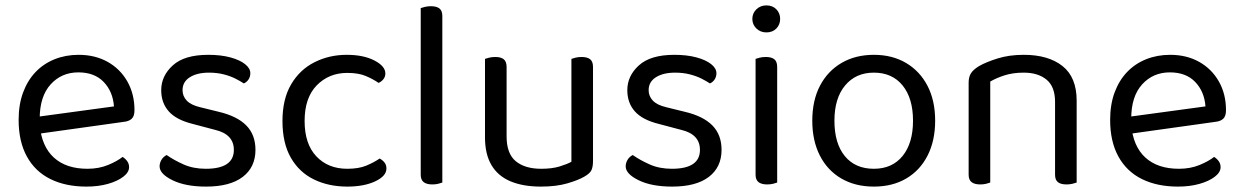

<svg xmlns="http://www.w3.org/2000/svg" viewBox="-20 -678 4601 711"><path d="M104 -180 100 -243 402 -284Q398 -339 364 -374.5Q330 -410 270 -410Q208 -410 167.5 -365.5Q127 -321 127 -238V-216Q134 -136 179.5 -94.5Q225 -53 304 -53Q346 -53 380 -67Q414 -81 434 -97Q445 -90 451.5 -80.5Q458 -71 458 -59Q458 -40 436.5 -23.5Q415 -7 379.5 3Q344 13 300 13Q223 13 166.5 -15Q110 -43 79.5 -98.5Q49 -154 49 -234Q49 -291 65.5 -335.5Q82 -380 111.5 -411Q141 -442 182 -458.5Q223 -475 271 -475Q332 -475 378.5 -449Q425 -423 451.5 -376.5Q478 -330 478 -270Q478 -248 468 -238.5Q458 -229 440 -227Z M926 -123Q926 -59 879 -23Q832 13 743 13Q667 13 619 -10.5Q571 -34 571 -62Q571 -74 577.5 -85.5Q584 -97 597 -104Q624 -85 660 -69Q696 -53 742 -53Q846 -53 846 -123Q846 -152 828.5 -170.5Q811 -189 777 -197L694 -219Q633 -234 605 -265.5Q577 -297 577 -344Q577 -397 620 -436Q663 -475 751 -475Q798 -475 833 -465.5Q868 -456 887.5 -440.5Q907 -425 907 -407Q907 -394 900.5 -384Q894 -374 883 -369Q871 -377 852.5 -386.5Q834 -396 809 -402.5Q784 -409 754 -409Q710 -409 683 -392Q656 -375 656 -344Q656 -322 671.5 -305.5Q687 -289 721 -281L790 -264Q858 -248 892 -213.5Q926 -179 926 -123Z M1266 -408Q1198 -408 1153 -362Q1108 -316 1108 -230Q1108 -145 1151.5 -99Q1195 -53 1266 -53Q1308 -53 1336 -64.5Q1364 -76 1386 -91Q1397 -85 1404 -76Q1411 -67 1411 -54Q1411 -26 1369.5 -6.5Q1328 13 1266 13Q1197 13 1142.5 -13.5Q1088 -40 1057 -94Q1026 -148 1026 -230Q1026 -311 1058 -365.5Q1090 -420 1144.5 -447.5Q1199 -475 1264 -475Q1326 -475 1366.5 -454Q1407 -433 1407 -406Q1407 -394 1400 -385Q1393 -376 1382 -371Q1360 -386 1333.5 -397Q1307 -408 1266 -408Z M1538 -264 1618 -252V-2Q1613 0 1603 2.5Q1593 5 1581 5Q1560 5 1549 -3.5Q1538 -12 1538 -31ZM1618 -214 1538 -225V-648Q1543 -650 1553.5 -652.5Q1564 -655 1575 -655Q1597 -655 1607.5 -646.5Q1618 -638 1618 -619Z M1776 -169V-260H1856V-173Q1856 -109 1890 -81Q1924 -53 1984 -53Q2024 -53 2052 -61.5Q2080 -70 2096 -79V-260H2176V-82Q2176 -61 2170.5 -48.5Q2165 -36 2144 -24Q2122 -11 2081 1Q2040 13 1983 13Q1917 13 1870.5 -6.5Q1824 -26 1800 -66.5Q1776 -107 1776 -169ZM2176 -208H2096V-460Q2101 -462 2111.5 -464.5Q2122 -467 2133 -467Q2155 -467 2165.5 -458.5Q2176 -450 2176 -430ZM1856 -208H1776V-460Q1781 -462 1791.5 -464.5Q1802 -467 1814 -467Q1835 -467 1845.5 -458.5Q1856 -450 1856 -430Z M2652 -123Q2652 -59 2605 -23Q2558 13 2469 13Q2393 13 2345 -10.5Q2297 -34 2297 -62Q2297 -74 2303.5 -85.5Q2310 -97 2323 -104Q2350 -85 2386 -69Q2422 -53 2468 -53Q2572 -53 2572 -123Q2572 -152 2554.5 -170.5Q2537 -189 2503 -197L2420 -219Q2359 -234 2331 -265.5Q2303 -297 2303 -344Q2303 -397 2346 -436Q2389 -475 2477 -475Q2524 -475 2559 -465.5Q2594 -456 2613.5 -440.5Q2633 -425 2633 -407Q2633 -394 2626.5 -384Q2620 -374 2609 -369Q2597 -377 2578.5 -386.5Q2560 -396 2535 -402.5Q2510 -409 2480 -409Q2436 -409 2409 -392Q2382 -375 2382 -344Q2382 -322 2397.5 -305.5Q2413 -289 2447 -281L2516 -264Q2584 -248 2618 -213.5Q2652 -179 2652 -123Z M2766 -608Q2766 -629 2781 -643.5Q2796 -658 2818 -658Q2841 -658 2855 -643.5Q2869 -629 2869 -608Q2869 -587 2855 -572.5Q2841 -558 2818 -558Q2796 -558 2781 -572.5Q2766 -587 2766 -608ZM2778 -264H2858V-2Q2853 0 2843 2.5Q2833 5 2821 5Q2800 5 2789 -3.5Q2778 -12 2778 -31ZM2858 -225H2778V-460Q2783 -462 2793.5 -464.5Q2804 -467 2816 -467Q2837 -467 2847.5 -458.5Q2858 -450 2858 -430Z M3443 -231Q3443 -157 3415 -102Q3387 -47 3336 -17Q3285 13 3216 13Q3147 13 3095.5 -17Q3044 -47 3016 -102Q2988 -157 2988 -231Q2988 -306 3016.5 -360.5Q3045 -415 3096.5 -445Q3148 -475 3216 -475Q3284 -475 3335 -445Q3386 -415 3414.5 -360.5Q3443 -306 3443 -231ZM3216 -409Q3149 -409 3109.5 -361.5Q3070 -314 3070 -231Q3070 -147 3108.5 -100Q3147 -53 3216 -53Q3284 -53 3322.5 -100.5Q3361 -148 3361 -231Q3361 -314 3322.5 -361.5Q3284 -409 3216 -409Z M3967 -305V-203H3887V-301Q3887 -357 3855.5 -383Q3824 -409 3771 -409Q3731 -409 3700 -399Q3669 -389 3647 -376V-203H3567V-372Q3567 -393 3575.5 -406.5Q3584 -420 3605 -433Q3631 -448 3674 -461.5Q3717 -475 3771 -475Q3862 -475 3914.5 -433.5Q3967 -392 3967 -305ZM3567 -258H3647V-2Q3642 0 3632 2.5Q3622 5 3610 5Q3589 5 3578 -3.5Q3567 -12 3567 -31ZM3887 -258H3967V-2Q3962 0 3951.5 2.5Q3941 5 3930 5Q3908 5 3897.5 -3.5Q3887 -12 3887 -31Z M4146 -180 4142 -243 4444 -284Q4440 -339 4406 -374.5Q4372 -410 4312 -410Q4250 -410 4209.5 -365.5Q4169 -321 4169 -238V-216Q4176 -136 4221.5 -94.5Q4267 -53 4346 -53Q4388 -53 4422 -67Q4456 -81 4476 -97Q4487 -90 4493.5 -80.5Q4500 -71 4500 -59Q4500 -40 4478.5 -23.5Q4457 -7 4421.5 3Q4386 13 4342 13Q4265 13 4208.5 -15Q4152 -43 4121.5 -98.5Q4091 -154 4091 -234Q4091 -291 4107.5 -335.5Q4124 -380 4153.5 -411Q4183 -442 4224 -458.5Q4265 -475 4313 -475Q4374 -475 4420.5 -449Q4467 -423 4493.5 -376.5Q4520 -330 4520 -270Q4520 -248 4510 -238.5Q4500 -229 4482 -227Z"/></svg>

Font: Baloo Tamma 2
Style: Regular
Weight: 400
Designer: Divya Kowshik, Shuchita Grover and Ek Type
Foundry: Ek Type
Version: Version 1.700